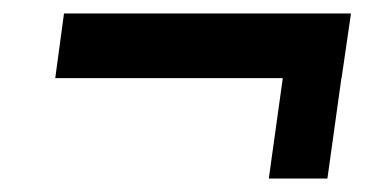

<svg xmlns="http://www.w3.org/2000/svg" viewBox="-20 -418 579 285"><path d="M379 -153 408 -361H495L466 -153ZM75 -398H501L487 -302H62Z"/></svg>

Font: Pathway Extreme SemiCondensed
Style: Bold Italic
Weight: 700
Width: 4
Italic angle: -8°
Version: Version 1.001;gftools[0.9.26]